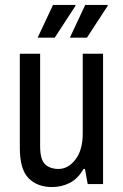

<svg xmlns="http://www.w3.org/2000/svg" viewBox="-20 -743 496 775"><path d="M190 12Q131 12 95.5 -23.5Q60 -59 60 -147V-526H142V-153Q142 -98 162.5 -79.5Q183 -61 216 -61Q255 -61 284.5 -99Q314 -137 314 -205V-526H396V0H334L323 -61H317Q295 -22 262 -5Q229 12 190 12ZM262 -591 324 -723H414L415 -720L331 -591ZM132 -591 194 -723H284L285 -720L201 -591Z"/></svg>

Font: Archivo Narrow
Style: Regular
Weight: 400
Designer: Hector Gatti
Foundry: Omnibus-Type
Version: Version 3.002